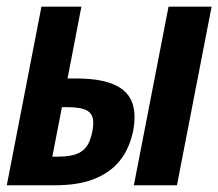

<svg xmlns="http://www.w3.org/2000/svg" viewBox="-23 -548 646 568"><path d="M202.1 -315.9Q289.1 -315.9 332 -288.6Q375 -261.2 375 -202.1Q375 -161.6 359.4 -121.6Q343.8 -81.5 314.9 -54.9Q286.1 -28.3 243.4 -14.2Q200.7 0 141.1 0H-2.9L99.6 -528.3H217.8L176.8 -315.9ZM131.8 -84.5H147.5Q188.5 -84.5 210.9 -95.7Q233.4 -106.9 243.2 -134Q252.9 -161.1 252.9 -185.1Q252.9 -210 235.1 -220.5Q217.3 -231 176.3 -231H160.2ZM373 0 475.6 -528.3H603L500.5 0Z"/></svg>

Font: Cousine
Style: Bold Italic
Weight: 700
Italic angle: -12°
Monospace: yes
Designer: Steve Matteson
Foundry: Ascender Corporation
Version: Version 1.20